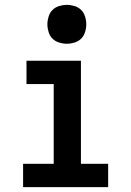

<svg xmlns="http://www.w3.org/2000/svg" viewBox="-20 -770 540 790"><path d="M75 0V-96H201V-424H89V-520H313V-96H425V0ZM255 -590Q239 -590 223 -595Q207 -600 196 -611Q185 -622 180 -638Q175 -654 175 -670Q175 -686 180 -702Q185 -718 196 -729Q207 -740 223 -745Q239 -750 255 -750Q271 -750 287 -745Q303 -740 314 -729Q325 -718 330 -702Q335 -686 335 -670Q335 -654 330 -638Q325 -622 314 -611Q303 -600 287 -595Q271 -590 255 -590Z"/></svg>

Font: Iosevka Custom
Style: Bold
Weight: 700
Monospace: yes
Designer: Belleve Invis
Foundry: Belleve Invis
Version: Version 30.3.3; ttfautohint (v1.8.3)